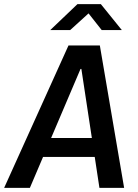

<svg xmlns="http://www.w3.org/2000/svg" viewBox="-45 -905 665 925"><path d="M-25 0 285 -686H436L553 0H434L347 -573H343L99 0ZM112 -149 125 -240H466L453 -149ZM197 -760 328 -885H441L542 -760H445L367 -859H402L293 -760Z"/></svg>

Font: Chivo Mono Medium
Style: Italic
Weight: 500
Italic angle: -8.05°
Monospace: yes
Designer: Hector Gatti
Foundry: Omnibus-Type
Version: Version 1.008